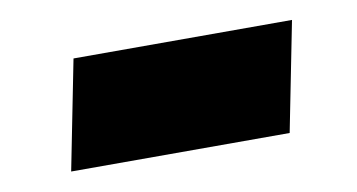

<svg xmlns="http://www.w3.org/2000/svg" viewBox="-35 -449 585 315"><g transform="rotate(-10 257.5 -291.0)"><path d="M63 -200 99 -382H463L427 -200Z"/></g></svg>

Font: REM Black
Style: Italic
Weight: 900
Italic angle: -11°
Designer: Octavio Pardo
Foundry: Ashler Design
Version: Version 1.005;gftools[0.9.28]